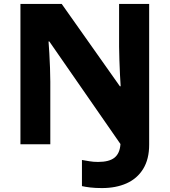

<svg xmlns="http://www.w3.org/2000/svg" viewBox="-20 -734 863 977"><path d="M499 223Q465 223 439.5 220Q414 217 397 213V80Q415 83 435 86.5Q455 90 479 90Q536 90 563 68Q590 46 593 -1L231 -523H227Q229 -499 231 -463Q233 -427 234.5 -388.5Q236 -350 236 -319V0H84V-714H294L590 -295H594Q592 -319 590.5 -355Q589 -391 587.5 -429Q586 -467 586 -496V-714H739V2Q739 76 708.5 125.5Q678 175 624 199Q570 223 499 223Z"/></svg>

Font: Noto Sans Myanmar ExtraBold
Style: Regular
Weight: 800
Designer: Monotype Design Team
Foundry: Monotype Imaging Inc.
Version: Version 2.107; ttfautohint (v1.8.4.7-5d5b)